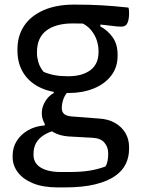

<svg xmlns="http://www.w3.org/2000/svg" viewBox="-20 -566 640 836"><path d="M162 -72Q162 -91 168.5 -107.5Q175 -124 186.5 -138Q198 -152 214 -161V-177L283 -174Q265 -158 257 -137Q249 -116 249 -95Q249 -79 259 -70Q269 -61 292 -59L409 -50Q451 -48 480.5 -31Q510 -14 526 13Q542 40 542 74V83Q542 117 528 147Q514 177 481.5 200Q449 223 395 236.5Q341 250 262 250H231Q167 250 123.5 232Q80 214 57.5 184Q35 154 35 118V111Q35 76 53 47.5Q71 19 102.5 1Q134 -17 175 -20V-39L227 0Q193 8 170.5 22.5Q148 37 137 57Q126 77 126 103V110Q126 132 139.5 148.5Q153 165 180 174Q207 183 246 183H280Q331 183 367 177.5Q403 172 439 159Q446 148 448.5 134Q451 120 451 107V100Q451 75 435 55.5Q419 36 384 34L277 28Q240 25 214 10.5Q188 -4 175 -26.5Q162 -49 162 -72ZM321 -473 417 -476V-451Q450 -433 471 -403Q492 -373 492 -329V-322Q492 -273 464 -236.5Q436 -200 387.5 -180.5Q339 -161 278 -161Q212 -160 162 -181.5Q112 -203 84 -245Q56 -287 56 -346V-352Q56 -410 85 -453.5Q114 -497 169.5 -521.5Q225 -546 303 -546Q367 -546 421 -543Q475 -540 539 -533Q541 -529 541.5 -521.5Q542 -514 542 -507Q542 -482 535 -466Q528 -450 509 -450Q491 -450 466 -453.5Q441 -457 401 -460.5Q361 -464 297 -464Q223 -464 182 -433Q141 -402 141 -339V-333Q141 -317 147 -295.5Q153 -274 170 -253Q194 -243 219 -238.5Q244 -234 277 -234Q338 -234 373.5 -260.5Q409 -287 409 -339V-346Q409 -365 402 -388.5Q395 -412 376.5 -435Q358 -458 321 -473Z"/></svg>

Font: Recursive Monospace Casual
Style: Regular
Weight: 400
Version: Version 1.047